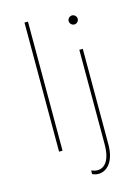

<svg xmlns="http://www.w3.org/2000/svg" viewBox="-135 -816 774 1066"><g transform="rotate(-15 252.5 -283.0)"><path d="M115 0H135V-742H115ZM260 147V168C271 173 283 176 295 176C342 176 390 134 390 31V-517H370V26C370 120 335 155 295 155C284 155 272 152 260 147ZM380 -660C394 -660 406 -672 406 -686C406 -700 394 -712 380 -712C366 -712 354 -700 354 -686C354 -672 366 -660 380 -660Z"/></g></svg>

Font: Chess Sans Thin
Style: Regular
Weight: 100
Designer: Wolf Bōese
Foundry: Wolf Bōese
Version: Version 7.223;Glyphs 3.3 (3306)